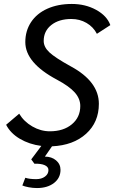

<svg xmlns="http://www.w3.org/2000/svg" viewBox="-20 -730 578 971"><path d="M480 -205Q480 -112 415.5 -53.5Q351 5 243 10L207 62Q241 62 263.5 81Q286 100 286 129Q286 170 253 195.5Q220 221 167 221Q146 221 125 217Q104 213 93 208L108 169Q129 176 163 176Q190 176 207.5 163Q225 150 225 130Q225 114 206.5 105.5Q188 97 154 98L138 76L189 8Q128 0 80.5 -28Q33 -56 11 -99L77 -155Q101 -115 143.5 -90.5Q186 -66 232 -66Q301 -66 343.5 -101.5Q386 -137 386 -194Q386 -231 358 -262.5Q330 -294 268 -327Q108 -412 108 -517Q108 -574 137 -618Q166 -662 219.5 -686Q273 -710 343 -710Q412 -710 466.5 -680Q521 -650 538 -603L470 -559Q452 -594 417.5 -614Q383 -634 341 -634Q278 -634 239.5 -603.5Q201 -573 201 -523Q201 -492 230 -465Q259 -438 337 -395Q480 -318 480 -205Z"/></svg>

Font: Sarabun
Style: Italic
Weight: 400
Italic angle: -10°
Designer: Suppakit Chalermlarp | Katatrad Co.,Ltd.
Foundry: Cadson Demak Co.,Ltd.
Version: Version 1.000; ttfautohint (v1.6)